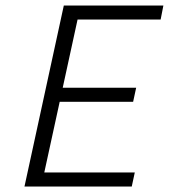

<svg xmlns="http://www.w3.org/2000/svg" viewBox="-20 -678 614 698"><path d="M564 -607H262L208 -359H475L464 -308H197L141 -51H470L459 0H69L212 -658H574Z"/></svg>

Font: EauTest Semilight
Style: Italic
Weight: 300
Italic angle: -12°
Designer: Christian Thalmann (Catharsis Fonts)
Version: Version 0.001;PS 000.001;hotconv 1.0.88;makeotf.lib2.5.64775